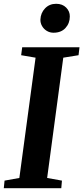

<svg xmlns="http://www.w3.org/2000/svg" viewBox="-28 -992 439 1012"><path d="M-8 0 -4 -40 74 -54 159.5 -688 83.5 -701 89 -743H391L386 -701L305.5 -688L220.5 -54L298.5 -40L295 0ZM254 -819.5Q235 -819.5 219 -829Q203 -838.5 193.8 -854.5Q184.5 -870.5 185 -889Q186.5 -924 209.5 -948Q232.5 -972 268 -972Q301 -972 320.8 -952Q340.5 -932 340 -905Q340 -869.5 317.2 -844.5Q294.5 -819.5 254 -819.5Z"/></svg>

Font: Merriweather 48pt
Style: Bold Italic
Weight: 700
Italic angle: -7.8°
Version: Version 2.101